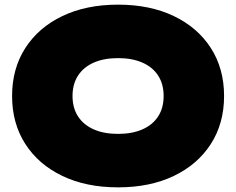

<svg xmlns="http://www.w3.org/2000/svg" viewBox="-20 -788 1016 826"><path d="M488 18Q351 18 248.5 -31Q146 -80 89 -168.5Q32 -257 32 -375Q32 -493 89 -581.5Q146 -670 248.5 -719Q351 -768 488 -768Q625 -768 727.5 -719Q830 -670 887 -581.5Q944 -493 944 -375Q944 -257 887 -168.5Q830 -80 727.5 -31Q625 18 488 18ZM488 -212Q549 -212 593 -231.5Q637 -251 660.5 -287.5Q684 -324 684 -375Q684 -426 660.5 -462.5Q637 -499 593 -518.5Q549 -538 488 -538Q427 -538 383 -518.5Q339 -499 315.5 -462.5Q292 -426 292 -375Q292 -324 315.5 -287.5Q339 -251 383 -231.5Q427 -212 488 -212Z"/></svg>

Font: Unbounded Black
Style: Regular
Weight: 900
Designer: Luke Prowse, Jean-Baptiste Morizot, Fátima Lázaro, Florian Runge
Foundry: NaN
Version: Version 1.701;gftools[0.9.28.dev5+ged2979d]